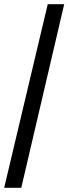

<svg xmlns="http://www.w3.org/2000/svg" viewBox="-20 -780 328 921"><path d="M0 121H82L288 -760H209Z"/></svg>

Font: Noto Serif Georgian Black
Style: Regular
Weight: 900
Designer: Monotype Design Team, Akaki Razmadze
Foundry: Google LLC
Version: Version 2.003